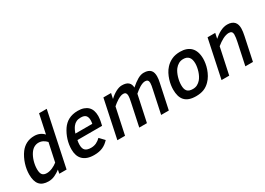

<svg xmlns="http://www.w3.org/2000/svg" viewBox="-7 -1473 3086 2233"><g transform="rotate(-30 1536.0 -356.0)"><path d="M37.1 -167Q37.1 -199.2 42.7 -234.4Q48.3 -269.5 59.6 -304.7Q70.8 -339.8 87.2 -373Q103.5 -406.2 125 -435.1Q158.7 -479.5 205.1 -503.2Q251.5 -526.9 311 -526.9Q350.6 -526.9 383.1 -512.7Q415.5 -498.5 439 -472.2L493.2 -727.1H596.2L442.9 0H345.2L355 -49.8Q318.4 -21.5 278.6 -3.2Q238.8 15.1 194.8 15.1Q114.7 15.1 75.9 -29.5Q37.1 -74.2 37.1 -167ZM205.1 -371.1Q191.9 -352.1 181.2 -328.9Q170.4 -305.7 162.8 -280Q155.3 -254.4 151.1 -227.5Q147 -200.7 147 -174.8Q147 -123.5 165.3 -100.8Q183.6 -78.1 225.1 -78.1Q243.7 -78.1 262.9 -82.8Q282.2 -87.4 300.8 -95.5Q319.3 -103.5 336.4 -114Q353.5 -124.5 368.2 -136.2L420.9 -382.8Q400.4 -405.8 373.5 -419.9Q346.7 -434.1 313 -434.1Q284.2 -434.1 256.3 -419.2Q228.5 -404.3 205.1 -371.1Z M723.6 -233.9Q719.7 -217.3 718.3 -201.9Q716.8 -186.5 716.8 -172.9Q716.8 -119.6 741.7 -97.9Q766.6 -76.2 817.9 -76.2Q856.9 -76.2 888.4 -91.1Q919.9 -106 947.8 -133.8L1008.8 -69.8Q990.2 -49.8 969.7 -33.9Q949.2 -18.1 925 -7.1Q900.9 3.9 871.8 9.5Q842.8 15.1 807.6 15.1Q756.3 15.1 719 2Q681.6 -11.2 657 -35.6Q632.3 -60.1 620.6 -94.7Q608.9 -129.4 608.9 -172.9Q608.9 -204.1 613.8 -236.6Q618.7 -269 628.7 -301.3Q638.7 -333.5 653.3 -364.3Q668 -395 687 -422.9Q703.1 -446.3 723.9 -465.6Q744.6 -484.9 770.3 -498.5Q795.9 -512.2 827.1 -519.5Q858.4 -526.9 895 -526.9Q940.4 -526.9 974.1 -515.1Q1007.8 -503.4 1030 -481.7Q1052.2 -460 1063 -428.7Q1073.7 -397.5 1073.7 -357.9Q1073.7 -352.5 1073.2 -344.5Q1072.8 -336.4 1071.8 -326.9Q1070.8 -317.4 1069.6 -307.6Q1068.4 -297.9 1066.9 -290L1054.7 -233.9ZM967.8 -311Q970.2 -323.7 971.4 -335.7Q972.7 -347.7 972.7 -357.9Q972.7 -399.4 952.9 -420.7Q933.1 -441.9 886.7 -441.9Q852.1 -441.9 827.1 -430.2Q802.2 -418.5 783.7 -395Q771 -379.4 760 -357.7Q749 -335.9 740.7 -311Z M1712.9 0 1776.9 -301.8Q1783.2 -329.6 1786.6 -350.3Q1790 -371.1 1790 -386.2Q1790 -433.1 1746.1 -433.1Q1729 -433.1 1710.2 -426.3Q1691.4 -419.4 1672.1 -408Q1652.8 -396.5 1633.8 -381.8Q1614.7 -367.2 1597.2 -352.1L1522 0H1418.9L1482.9 -301.8Q1489.3 -330.6 1492.2 -351.1Q1495.1 -371.6 1495.1 -382.8Q1495.1 -407.7 1485.6 -420.4Q1476.1 -433.1 1450.2 -433.1Q1433.1 -433.1 1414.1 -425.5Q1395 -418 1375.5 -406.2Q1356 -394.5 1337.4 -380.1Q1318.8 -365.7 1303.2 -352.1L1228 0H1125L1232.9 -512.2H1335.9L1320.8 -440.9Q1341.3 -460.4 1363 -476.3Q1384.8 -492.2 1406 -503.4Q1427.2 -514.6 1448 -520.8Q1468.8 -526.9 1487.8 -526.9Q1546.9 -526.9 1574.5 -501.7Q1602.1 -476.6 1603 -431.2Q1654.3 -476.6 1697.8 -501.7Q1741.2 -526.9 1780.8 -526.9Q1814.5 -526.9 1836.9 -518.3Q1859.4 -509.8 1872.8 -494.6Q1886.2 -479.5 1891.6 -458.7Q1897 -438 1897 -414.1Q1897 -396 1894.3 -375.2Q1891.6 -354.5 1886.2 -331.1L1815.9 0Z M1981 -185.1Q1981 -211.4 1985.8 -244.6Q1990.7 -277.8 2001.7 -312.7Q2012.7 -347.7 2030.5 -382.1Q2048.3 -416.5 2074.7 -444.8Q2109.4 -482.4 2156.7 -504.6Q2204.1 -526.9 2270 -526.9Q2315.4 -526.9 2351.3 -514.2Q2387.2 -501.5 2412.4 -476.1Q2437.5 -450.7 2450.7 -412.1Q2463.9 -373.5 2463.9 -321.8Q2463.9 -294.9 2458.5 -260.7Q2453.1 -226.6 2440.9 -190.4Q2428.7 -154.3 2408.9 -119.4Q2389.2 -84.5 2360.8 -56.2Q2342.8 -38.1 2323 -24.7Q2303.2 -11.2 2280.8 -2.4Q2258.3 6.3 2232.2 10.7Q2206.1 15.1 2175.8 15.1Q2122.6 15.1 2085.4 1.7Q2048.3 -11.7 2025.1 -37.4Q2002 -63 1991.5 -100.1Q1981 -137.2 1981 -185.1ZM2087.9 -182.1Q2087.9 -155.3 2093 -135.5Q2098.1 -115.7 2109.6 -102.5Q2121.1 -89.4 2139.6 -82.8Q2158.2 -76.2 2185.1 -76.2Q2218.3 -76.2 2244.4 -89.8Q2270.5 -103.5 2291 -127Q2306.2 -144.5 2318.6 -168.5Q2331.1 -192.4 2339.4 -218.5Q2347.7 -244.6 2352.3 -271.2Q2356.9 -297.9 2356.9 -320.8Q2356.9 -435.1 2258.8 -435.1Q2223.6 -435.1 2196 -419.2Q2168.5 -403.3 2147.9 -377Q2133.8 -358.9 2122.8 -335.4Q2111.8 -312 2104 -285.9Q2096.2 -259.8 2092 -233.2Q2087.9 -206.5 2087.9 -182.1Z M2843.8 0 2905.8 -292Q2911.1 -319.3 2914.6 -341.3Q2918 -363.3 2918 -386.2Q2918 -408.7 2906 -420.9Q2894 -433.1 2870.1 -433.1Q2851.1 -433.1 2830.1 -427Q2809.1 -420.9 2787.6 -409.9Q2766.1 -398.9 2744.6 -384Q2723.1 -369.1 2702.1 -352.1L2627 0H2523.9L2631.8 -512.2H2734.9L2719.7 -440.9Q2740.2 -459 2762.2 -474.6Q2784.2 -490.2 2807.1 -502Q2830.1 -513.7 2854 -520.3Q2877.9 -526.9 2902.8 -526.9Q2937 -526.9 2960.2 -517.3Q2983.4 -507.8 2997.6 -491.7Q3011.7 -475.6 3017.8 -453.9Q3023.9 -432.1 3023.9 -407.2Q3023.9 -386.7 3020.5 -361.8Q3017.1 -336.9 3011.7 -312L2945.8 0Z"/></g></svg>

Font: Clear Sans Medium
Style: Italic
Weight: 500
Italic angle: -12°
Foundry: Intel Corporation
Version: Version 1.00